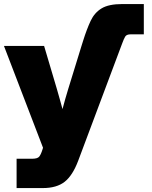

<svg xmlns="http://www.w3.org/2000/svg" viewBox="-22 -748 768 972"><path d="M390.6 -515.6 398.9 -542Q417.5 -601.1 437 -642.6Q456.5 -684.1 492.7 -705.8Q528.8 -727.5 597.2 -727.5H706.1V-574.2H639.6Q618.7 -574.2 611.8 -562.7Q605 -551.3 597.7 -531.2L591.8 -515.6L374 65.4Q345.7 140.6 305.2 172.4Q264.6 204.1 194.8 204.1H62V55.7H140.1Q167.5 55.7 176.3 45.2Q185.1 34.7 193.4 7.8L195.8 0L-2 -515.6H201.2L266.1 -296.9Q273.4 -271.5 280.5 -246.3Q287.6 -221.2 294.4 -195.8Q301.3 -221.2 308.3 -246.6Q315.4 -272 323.2 -296.9Z"/></svg>

Font: Inter Display Black
Style: Regular
Weight: 900
Designer: Rasmus Andersson
Foundry: rsms
Version: Version 4.000;git-a52131595